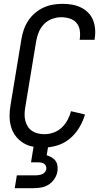

<svg xmlns="http://www.w3.org/2000/svg" viewBox="-20 -763 540 1003"><path d="M206 8Q177 8 149.5 2.5Q122 -3 99.5 -17.5Q77 -32 61 -53.5Q45 -75 37.5 -101.5Q30 -128 30 -156.5Q30 -185 35 -214L92 -559Q96 -584 104.5 -608.5Q113 -633 127.5 -655Q142 -677 162.5 -694.5Q183 -712 206.5 -723Q230 -734 255.5 -738.5Q281 -743 306 -743Q331 -743 355 -739Q379 -735 400.5 -725Q422 -715 439 -698.5Q456 -682 465 -660.5Q474 -639 476.5 -614.5Q479 -590 475 -564L474 -555H396L397 -561Q400 -584 396.5 -606Q393 -628 379 -644Q365 -660 343.5 -666.5Q322 -673 299 -673Q276 -673 251.5 -664Q227 -655 209.5 -636.5Q192 -618 182.5 -595Q173 -572 169 -548L112 -203Q109 -185 108.5 -167.5Q108 -150 112 -133.5Q116 -117 124.5 -103Q133 -89 147 -79.5Q161 -70 178 -66Q195 -62 212 -62Q236 -62 260 -70.5Q284 -79 302.5 -96.5Q321 -114 333 -136.5Q345 -159 351 -182L424 -165Q414 -130 394 -96.5Q374 -63 344.5 -38.5Q315 -14 278.5 -3Q242 8 206 8ZM57 220 68 153H168Q176 153 184.5 151.5Q193 150 201 146.5Q209 143 214.5 136Q220 129 222 121Q223 112 220 104.5Q217 97 210.5 92.5Q204 88 196 86.5Q188 85 180 85H142L166 -62H242L224 48Q237 52 249.5 59Q262 66 270 77Q278 88 280 102.5Q282 117 280 132Q277 152 265 170.5Q253 189 235.5 200.5Q218 212 197.5 216Q177 220 157 220Z"/></svg>

Font: Iosevka Custom
Style: Italic
Weight: 400
Italic angle: -9°
Monospace: yes
Designer: Belleve Invis
Foundry: Belleve Invis
Version: Version 30.3.3; ttfautohint (v1.8.3)